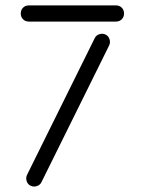

<svg xmlns="http://www.w3.org/2000/svg" viewBox="-20 -662 523 712"><path d="M331 -520Q336 -531 348 -535Q360 -539 371 -534Q382 -529 386 -517Q390 -505 385 -494L134 13Q129 24 117 28Q105 32 94 27Q83 22 79 10Q75 -2 80 -13ZM87 -582Q74 -582 65.5 -590.5Q57 -599 57 -612Q57 -625 65.5 -633.5Q74 -642 87 -642H410Q423 -642 431.5 -633.5Q440 -625 440 -612Q440 -599 431.5 -590.5Q423 -582 410 -582Z"/></svg>

Font: Beon
Style: Medium
Weight: 500
Designer: BSozoo
Foundry: BSozoo
Version: Version 001.000